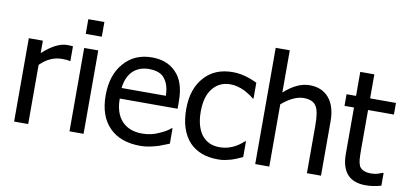

<svg xmlns="http://www.w3.org/2000/svg" viewBox="-72 -991 2610 1236"><g transform="rotate(10 1233.5 -373.5)"><path d="M355 -543V-446H351Q338 -451 301 -451Q222 -451 158 -387V0H66V-545H158V-464Q247 -545 318 -545Q327 -545 340.5 -544Q354 -543 355 -543Z M428 -545H520V0H428ZM422 -732H527V-636H422Z M892 13Q761 13 689 -61Q617 -134 617 -269Q617 -403 687 -482Q756 -561 869 -561Q969 -561 1027 -500Q1088 -439 1088 -312V-264H710Q710 -169 757.5 -118Q805 -67 890 -67Q951 -67 1002 -92Q1047 -111 1072 -134H1078V-34L1037 -18Q1011 -7 994 -3Q961 6 946 8Q923 13 892 13ZM710 -333H999Q998 -403 967 -443Q937 -484 863 -484Q797 -484 755 -442Q717 -401 710 -333Z M1398 12Q1282 12 1214 -57Q1143 -133 1143 -272Q1143 -406 1214 -483Q1281 -558 1398 -558Q1473 -558 1558 -517V-413H1553Q1532 -432 1490 -455Q1441 -478 1396 -478Q1324 -478 1281 -424Q1238 -372 1238 -272Q1238 -176 1279 -121Q1321 -67 1396 -67Q1482 -67 1553 -134H1558V-31Q1508 -8 1487 -2Q1484 -1 1469 2.5Q1454 6 1445 8Q1428 12 1398 12Z M2072 -354V0H1980V-311Q1980 -401 1961 -433Q1940 -473 1876 -473Q1812 -473 1734 -407V0H1642V-760H1734V-484Q1819 -561 1900 -561Q1981 -561 2026.5 -507Q2072 -453 2072 -354Z M2365 11Q2205 11 2205 -167V-469H2143V-545H2205V-702H2297V-545H2466V-469H2297V-210Q2297 -172 2299 -146Q2300 -127 2309 -104Q2328 -70 2386 -70Q2411 -70 2430 -76Q2456 -85 2460 -87H2466V-4Q2413 11 2365 11Z"/></g></svg>

Font: Yekan
Style: Regular
Weight: 400
Designer: ParsMizban Co
Foundry: ParsMizban Co
Version: Version 2.000